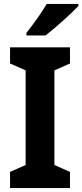

<svg xmlns="http://www.w3.org/2000/svg" viewBox="-20 -954 418 974"><path d="M378 -924V-934H217C191 -889 148 -830 114 -787V-774H211C260 -812 344 -887 378 -924ZM335 0V-82L256 -117V-597L335 -632V-714H31V-632L110 -597V-117L31 -82V0Z"/></svg>

Font: Noto Sans Myanmar SemiCondensed
Style: Bold
Weight: 700
Width: 4
Designer: Monotype Design Team
Foundry: Monotype Imaging Inc.
Version: Version 2.107